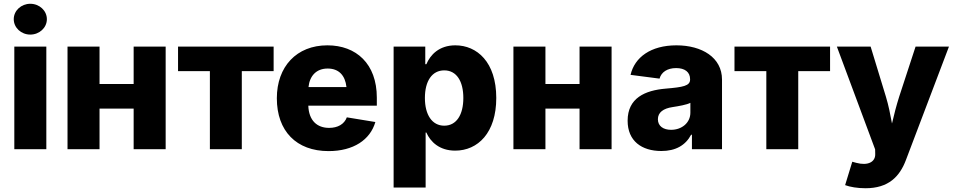

<svg xmlns="http://www.w3.org/2000/svg" viewBox="-20 -794 5082 1022"><path d="M56.2 0H226.6V-545.9H56.2ZM141.1 -609.9C189.9 -609.9 229.5 -646.5 229.5 -691.9C229.5 -737.3 189.9 -773.9 141.1 -773.9C92.8 -773.9 53.2 -737.3 53.2 -691.9C53.2 -646.5 92.8 -609.9 141.1 -609.9Z M509.8 -545.9H339.4V0H509.8V-215.8H691.4V0H861.8V-545.9H691.4V-346.7H509.8Z M1097.2 0H1267.1V-415.5H1436.5V-545.9H927.7V-415.5H1097.2Z M1729 10.3C1861.3 10.3 1950.7 -49.8 1978 -144.5L1826.2 -169.4C1812.5 -132.8 1777.8 -113.3 1731.9 -113.3C1667.5 -113.3 1624 -152.3 1621.1 -231.4H1985.8V-274.4C1985.8 -454.6 1876 -552.7 1722.7 -552.7C1558.6 -552.7 1453.6 -439.5 1453.6 -271C1453.6 -96.2 1557.6 10.3 1729 10.3ZM1622.1 -330.6C1628.4 -390.6 1664.1 -429.2 1724.1 -429.2C1783.7 -429.2 1817.4 -392.6 1824.2 -330.6Z M2075.2 204.1H2245.6V-88.4H2249.5C2271 -39.1 2319.3 7.8 2402.8 7.8C2523.9 7.8 2621.6 -87.4 2621.6 -272.5C2621.6 -463.9 2518.6 -552.7 2403.8 -552.7C2316.9 -552.7 2270 -501.5 2249.5 -452.1H2243.7V-545.9H2075.2ZM2344.7 -125C2279.8 -125 2241.7 -183.1 2241.7 -272.5C2241.7 -362.8 2279.8 -419.4 2344.7 -419.4C2410.6 -419.4 2446.3 -361.3 2446.3 -272.5C2446.3 -183.6 2410.2 -125 2344.7 -125Z M2883.3 -545.9H2712.9V0H2883.3V-215.8H3064.9V0H3235.4V-545.9H3064.9V-346.7H2883.3Z M3500.5 9.8C3576.2 9.8 3628.9 -20.5 3658.7 -76.7H3663.1V0H3823.2V-370.6C3823.2 -487.8 3716.3 -552.7 3580.6 -552.7C3443.8 -552.7 3357.9 -488.8 3336.4 -395.5L3490.7 -375.5C3500 -409.7 3531.7 -431.6 3579.1 -431.6C3625.5 -431.6 3653.3 -410.2 3653.3 -372.6V-370.6C3653.3 -336.9 3616.2 -330.1 3523.9 -322.3C3413.6 -313 3320.8 -272.5 3320.8 -151.4C3320.8 -43.5 3395.5 9.8 3500.5 9.8ZM3552.2 -103C3511.2 -103 3481.9 -122.6 3481.9 -159.2C3481.9 -195.3 3510.3 -216.8 3560.5 -224.1C3592.3 -229 3635.3 -236.3 3654.8 -246.6V-194.3C3654.8 -140.6 3609.4 -103 3552.2 -103Z M4059.1 0H4229V-415.5H4398.4V-545.9H3889.6V-415.5H4059.1Z M4478.5 191.4C4503.9 201.2 4544.9 208 4586.9 208C4709.5 208 4769 146 4802.2 57.6L5031.2 -545.9H4853.5L4766.1 -278.8C4751.5 -232.4 4739.3 -186 4728 -136.7C4718.8 -186 4710 -231.9 4695.8 -278.8L4614.3 -545.9H4434.6L4638.2 1L4638.7 23.9C4641.1 68.4 4599.6 89.4 4538.1 72.8L4516.6 66.9Z"/></svg>

Font: Inter ExtraBold
Style: Regular
Weight: 800
Designer: Rasmus Andersson
Foundry: rsms
Version: Version 4.001;git-9221beed3